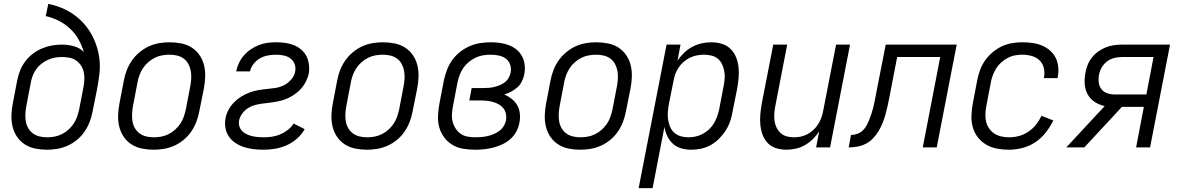

<svg xmlns="http://www.w3.org/2000/svg" viewBox="-20 -760 6090 990"><path d="M222 12Q191 12 161.5 6Q132 0 108 -15.5Q84 -31 68 -54.5Q52 -78 45 -106.5Q38 -135 39 -165.5Q40 -196 46 -227L69 -347Q74 -372 84 -397Q94 -422 110.5 -444Q127 -466 149.5 -483Q172 -500 197 -510.5Q222 -521 248 -525.5Q274 -530 299 -530Q331 -530 361.5 -521.5Q392 -513 412 -492Q402 -527 384.5 -557.5Q367 -588 341.5 -612Q316 -636 284 -652.5Q252 -669 216 -677L229 -740Q264 -733 297 -719.5Q330 -706 358 -686.5Q386 -667 409.5 -641.5Q433 -616 450 -586Q467 -556 478 -522.5Q489 -489 493 -452.5Q497 -416 492.5 -378.5Q488 -341 481 -303L457 -183Q452 -157 442 -131Q432 -105 416 -81.5Q400 -58 377 -39Q354 -20 328 -8.5Q302 3 275 7.5Q248 12 222 12ZM223 -52Q242 -52 261 -55.5Q280 -59 298.5 -68Q317 -77 332.5 -91Q348 -105 359.5 -122Q371 -139 377.5 -158Q384 -177 388 -195L410 -309Q414 -329 415 -349Q416 -369 412 -387.5Q408 -406 398 -421.5Q388 -437 373.5 -447.5Q359 -458 339.5 -462Q320 -466 300 -466Q282 -466 264 -463Q246 -460 228 -452Q210 -444 194.5 -432Q179 -420 167.5 -404Q156 -388 149 -370.5Q142 -353 139 -335L116 -215Q112 -194 111 -174Q110 -154 113 -135Q116 -116 125.5 -99.5Q135 -83 150 -72Q165 -61 184 -56.5Q203 -52 223 -52Z M772 12Q741 12 711.5 6Q682 0 658 -15.5Q634 -31 618 -54.5Q602 -78 595 -106.5Q588 -135 589 -165.5Q590 -196 596 -227L619 -347Q624 -373 634 -399Q644 -425 660.5 -448.5Q677 -472 700 -491Q723 -510 748.5 -521.5Q774 -533 801 -537.5Q828 -542 854 -542Q885 -542 915 -536Q945 -530 969 -514.5Q993 -499 1009 -475.5Q1025 -452 1032 -423.5Q1039 -395 1038 -364.5Q1037 -334 1031 -303L1007 -183Q1002 -157 992 -131Q982 -105 966 -81.5Q950 -58 927 -39Q904 -20 878 -8.5Q852 3 825 7.5Q798 12 772 12ZM773 -52Q792 -52 811 -55.5Q830 -59 848.5 -68Q867 -77 882.5 -91Q898 -105 909.5 -122Q921 -139 927.5 -158Q934 -177 938 -195L961 -315Q965 -336 966 -356Q967 -376 963.5 -395Q960 -414 951 -430.5Q942 -447 927 -458Q912 -469 893 -473.5Q874 -478 854 -478Q835 -478 815.5 -474.5Q796 -471 778 -462Q760 -453 744 -439Q728 -425 717 -408Q706 -391 699 -372Q692 -353 689 -335L666 -215Q662 -194 661 -174Q660 -154 663 -135Q666 -116 675.5 -99.5Q685 -83 700 -72Q715 -61 734 -56.5Q753 -52 773 -52Z M1339 12Q1312 12 1287 9Q1262 6 1238.5 -1.5Q1215 -9 1194.5 -22.5Q1174 -36 1160.5 -55.5Q1147 -75 1142.5 -100Q1138 -125 1143 -151Q1147 -173 1158.5 -194Q1170 -215 1186.5 -232Q1203 -249 1224 -262Q1245 -275 1266.5 -283Q1288 -291 1310.5 -295Q1333 -299 1355.5 -301Q1378 -303 1400.5 -306.5Q1423 -310 1444 -320.5Q1465 -331 1481.5 -350Q1498 -369 1502 -391Q1506 -411 1499 -429.5Q1492 -448 1477 -459Q1462 -470 1442.5 -474Q1423 -478 1403 -478Q1382 -478 1361 -474Q1340 -470 1321 -459.5Q1302 -449 1287.5 -430.5Q1273 -412 1269 -392H1198Q1202 -414 1212 -435Q1222 -456 1237.5 -474Q1253 -492 1273 -505.5Q1293 -519 1314.5 -527.5Q1336 -536 1358 -539Q1380 -542 1402 -542Q1426 -542 1449.5 -539Q1473 -536 1494.5 -527.5Q1516 -519 1533 -504.5Q1550 -490 1560 -470.5Q1570 -451 1573 -427.5Q1576 -404 1572 -380Q1568 -362 1559.5 -344Q1551 -326 1539 -310.5Q1527 -295 1511 -282.5Q1495 -270 1478 -260.5Q1461 -251 1442 -245Q1423 -239 1404.5 -235.5Q1386 -232 1367.5 -230Q1349 -228 1330.5 -225.5Q1312 -223 1293.5 -218Q1275 -213 1258 -202Q1241 -191 1229 -174.5Q1217 -158 1213 -140Q1210 -124 1214 -110Q1218 -96 1227.5 -85.5Q1237 -75 1250.5 -68.5Q1264 -62 1278.5 -58.5Q1293 -55 1308 -53.5Q1323 -52 1339 -52Q1360 -52 1381.5 -55Q1403 -58 1423.5 -66.5Q1444 -75 1463 -89.5Q1482 -104 1494 -123L1551 -94Q1536 -67 1511 -45Q1486 -23 1457 -10.5Q1428 2 1398 7Q1368 12 1339 12Z M1872 12Q1841 12 1811.5 6Q1782 0 1758 -15.5Q1734 -31 1718 -54.5Q1702 -78 1695 -106.5Q1688 -135 1689 -165.5Q1690 -196 1696 -227L1719 -347Q1724 -373 1734 -399Q1744 -425 1760.5 -448.5Q1777 -472 1800 -491Q1823 -510 1848.5 -521.5Q1874 -533 1901 -537.5Q1928 -542 1954 -542Q1985 -542 2015 -536Q2045 -530 2069 -514.5Q2093 -499 2109 -475.5Q2125 -452 2132 -423.5Q2139 -395 2138 -364.5Q2137 -334 2131 -303L2107 -183Q2102 -157 2092 -131Q2082 -105 2066 -81.5Q2050 -58 2027 -39Q2004 -20 1978 -8.5Q1952 3 1925 7.5Q1898 12 1872 12ZM1873 -52Q1892 -52 1911 -55.5Q1930 -59 1948.5 -68Q1967 -77 1982.5 -91Q1998 -105 2009.5 -122Q2021 -139 2027.5 -158Q2034 -177 2038 -195L2061 -315Q2065 -336 2066 -356Q2067 -376 2063.5 -395Q2060 -414 2051 -430.5Q2042 -447 2027 -458Q2012 -469 1993 -473.5Q1974 -478 1954 -478Q1935 -478 1915.5 -474.5Q1896 -471 1878 -462Q1860 -453 1844 -439Q1828 -425 1817 -408Q1806 -391 1799 -372Q1792 -353 1789 -335L1766 -215Q1762 -194 1761 -174Q1760 -154 1763 -135Q1766 -116 1775.5 -99.5Q1785 -83 1800 -72Q1815 -61 1834 -56.5Q1853 -52 1873 -52Z M2431 12Q2399 12 2368.5 7Q2338 2 2313 -13Q2288 -28 2270.5 -51.5Q2253 -75 2245 -103.5Q2237 -132 2238.5 -163.5Q2240 -195 2246 -227L2269 -347Q2275 -374 2285 -400.5Q2295 -427 2312 -450.5Q2329 -474 2352.5 -492.5Q2376 -511 2403 -522.5Q2430 -534 2457 -538Q2484 -542 2511 -542Q2535 -542 2559.5 -538.5Q2584 -535 2605.5 -526.5Q2627 -518 2644.5 -503.5Q2662 -489 2672.5 -468.5Q2683 -448 2685.5 -424Q2688 -400 2683 -375Q2679 -357 2670.5 -339.5Q2662 -322 2647 -309Q2632 -296 2615 -287Q2598 -278 2580 -273Q2601 -264 2618.5 -250Q2636 -236 2647 -217Q2658 -198 2660.5 -174Q2663 -150 2658 -126Q2654 -103 2642 -81Q2630 -59 2611 -42.5Q2592 -26 2569.5 -15.5Q2547 -5 2523.5 1Q2500 7 2477 9.5Q2454 12 2431 12ZM2432 -52Q2448 -52 2463.5 -53.5Q2479 -55 2494.5 -58.5Q2510 -62 2525.5 -68.5Q2541 -75 2554.5 -85Q2568 -95 2577 -109.5Q2586 -124 2589 -139Q2592 -156 2589 -172Q2586 -188 2576.5 -200.5Q2567 -213 2553.5 -221Q2540 -229 2524.5 -233.5Q2509 -238 2492.5 -240Q2476 -242 2459 -242H2400L2412 -306H2471Q2485 -306 2499.5 -307Q2514 -308 2528 -311.5Q2542 -315 2556 -320.5Q2570 -326 2582.5 -335.5Q2595 -345 2602.5 -358.5Q2610 -372 2613 -386Q2617 -407 2610.5 -426.5Q2604 -446 2588.5 -457.5Q2573 -469 2552.5 -473.5Q2532 -478 2511 -478Q2492 -478 2472 -475Q2452 -472 2433 -463Q2414 -454 2397.5 -440.5Q2381 -427 2369 -409.5Q2357 -392 2350 -373Q2343 -354 2339 -335L2316 -215Q2312 -194 2310.5 -173Q2309 -152 2314 -132.5Q2319 -113 2329.5 -97Q2340 -81 2355.5 -70Q2371 -59 2391.5 -55.5Q2412 -52 2432 -52Z M2972 12Q2941 12 2911.5 6Q2882 0 2858 -15.5Q2834 -31 2818 -54.5Q2802 -78 2795 -106.5Q2788 -135 2789 -165.5Q2790 -196 2796 -227L2819 -347Q2824 -373 2834 -399Q2844 -425 2860.5 -448.5Q2877 -472 2900 -491Q2923 -510 2948.5 -521.5Q2974 -533 3001 -537.5Q3028 -542 3054 -542Q3085 -542 3115 -536Q3145 -530 3169 -514.5Q3193 -499 3209 -475.5Q3225 -452 3232 -423.5Q3239 -395 3238 -364.5Q3237 -334 3231 -303L3207 -183Q3202 -157 3192 -131Q3182 -105 3166 -81.5Q3150 -58 3127 -39Q3104 -20 3078 -8.5Q3052 3 3025 7.5Q2998 12 2972 12ZM2973 -52Q2992 -52 3011 -55.5Q3030 -59 3048.5 -68Q3067 -77 3082.5 -91Q3098 -105 3109.5 -122Q3121 -139 3127.5 -158Q3134 -177 3138 -195L3161 -315Q3165 -336 3166 -356Q3167 -376 3163.5 -395Q3160 -414 3151 -430.5Q3142 -447 3127 -458Q3112 -469 3093 -473.5Q3074 -478 3054 -478Q3035 -478 3015.5 -474.5Q2996 -471 2978 -462Q2960 -453 2944 -439Q2928 -425 2917 -408Q2906 -391 2899 -372Q2892 -353 2889 -335L2866 -215Q2862 -194 2861 -174Q2860 -154 2863 -135Q2866 -116 2875.5 -99.5Q2885 -83 2900 -72Q2915 -61 2934 -56.5Q2953 -52 2973 -52Z M3273 210 3417 -530H3489L3473 -446Q3487 -468 3506.5 -487Q3526 -506 3549.5 -518.5Q3573 -531 3598 -536.5Q3623 -542 3648 -542Q3676 -542 3702 -534Q3728 -526 3746.5 -508Q3765 -490 3775 -465.5Q3785 -441 3788 -414.5Q3791 -388 3788.5 -359.5Q3786 -331 3781 -303L3757 -183Q3753 -158 3744.5 -133.5Q3736 -109 3721.5 -86.5Q3707 -64 3687.5 -44.5Q3668 -25 3644.5 -12Q3621 1 3595 6.5Q3569 12 3545 12Q3518 12 3493 5Q3468 -2 3450 -18.5Q3432 -35 3421 -57.5Q3410 -80 3406 -106L3345 210ZM3530 -52Q3548 -52 3566.5 -56Q3585 -60 3603 -69.5Q3621 -79 3636 -93Q3651 -107 3661 -124Q3671 -141 3677.5 -159Q3684 -177 3688 -195L3711 -315Q3715 -335 3716.5 -355Q3718 -375 3714.5 -393.5Q3711 -412 3703 -429Q3695 -446 3681 -457.5Q3667 -469 3648 -473.5Q3629 -478 3609 -478Q3592 -478 3573.5 -474.5Q3555 -471 3537.5 -462.5Q3520 -454 3505.5 -441.5Q3491 -429 3480 -413Q3469 -397 3462.5 -379.5Q3456 -362 3453 -344L3429 -224Q3425 -203 3423.5 -182.5Q3422 -162 3425 -142.5Q3428 -123 3435.5 -105.5Q3443 -88 3457 -75.5Q3471 -63 3490 -57.5Q3509 -52 3530 -52Z M4034 12Q4007 12 3981.5 4Q3956 -4 3938.5 -22.5Q3921 -41 3912 -65.5Q3903 -90 3900.5 -117Q3898 -144 3900.5 -171.5Q3903 -199 3908 -227L3967 -530H4039L3978 -215Q3974 -195 3972.5 -175.5Q3971 -156 3973.5 -137.5Q3976 -119 3984 -102.5Q3992 -86 4005 -74Q4018 -62 4036 -57Q4054 -52 4074 -52Q4091 -52 4108.5 -55.5Q4126 -59 4143 -68Q4160 -77 4174 -90Q4188 -103 4198 -118.5Q4208 -134 4214.5 -151.5Q4221 -169 4224 -186L4291 -530H4363L4260 0H4188L4204 -83Q4190 -61 4171 -42.5Q4152 -24 4130 -11.5Q4108 1 4083 6.5Q4058 12 4034 12Z M4738 0 4828 -466H4606L4566 -259Q4562 -237 4557 -215Q4552 -193 4546 -171Q4540 -149 4531.5 -127.5Q4523 -106 4511 -85.5Q4499 -65 4482 -47Q4465 -29 4444 -18.5Q4423 -8 4400.5 -4Q4378 0 4356 0L4368 -64Q4384 -64 4400.5 -70Q4417 -76 4429 -87.5Q4441 -99 4449 -114.5Q4457 -130 4463 -145Q4469 -160 4474 -175.5Q4479 -191 4483 -207Q4487 -223 4490 -238.5Q4493 -254 4496 -270L4547 -530H4913L4810 0Z M5182 12Q5151 12 5121 6.5Q5091 1 5065.5 -14Q5040 -29 5022 -52Q5004 -75 4996 -103.5Q4988 -132 4989 -163.5Q4990 -195 4996 -227L5019 -347Q5024 -373 5033.5 -399Q5043 -425 5059 -448Q5075 -471 5097.5 -490Q5120 -509 5145.5 -521Q5171 -533 5198 -537.5Q5225 -542 5251 -542Q5277 -542 5303 -538.5Q5329 -535 5352 -525.5Q5375 -516 5393.5 -500Q5412 -484 5423 -462.5Q5434 -441 5436.5 -415Q5439 -389 5434 -362L5433 -357H5362L5363 -361Q5368 -386 5362 -410Q5356 -434 5339.5 -449.5Q5323 -465 5299.5 -471.5Q5276 -478 5251 -478Q5233 -478 5213.5 -474.5Q5194 -471 5176 -461.5Q5158 -452 5142.5 -438Q5127 -424 5116.5 -407Q5106 -390 5099 -371.5Q5092 -353 5089 -335L5066 -215Q5062 -194 5061 -173Q5060 -152 5064.5 -133Q5069 -114 5080 -98Q5091 -82 5107 -71.5Q5123 -61 5142.5 -56.5Q5162 -52 5183 -52Q5208 -52 5233 -58.5Q5258 -65 5281 -80Q5304 -95 5321.5 -117Q5339 -139 5350 -163L5411 -139Q5395 -106 5372 -76.5Q5349 -47 5318 -26.5Q5287 -6 5251.5 3Q5216 12 5182 12Z M5910 0H5838L5878 -209H5765L5571 0H5478L5676 -213Q5648 -219 5624.5 -234.5Q5601 -250 5588 -274Q5575 -298 5573 -327.5Q5571 -357 5577 -386Q5581 -407 5589 -427Q5597 -447 5611 -464.5Q5625 -482 5643.5 -495Q5662 -508 5682.5 -516Q5703 -524 5724 -527Q5745 -530 5765 -530H6013ZM5727 -273H5891L5928 -466H5765Q5745 -466 5725 -461Q5705 -456 5688.5 -443.5Q5672 -431 5661 -412.5Q5650 -394 5647 -374Q5643 -354 5645.5 -334.5Q5648 -315 5659 -300.5Q5670 -286 5688.5 -279.5Q5707 -273 5727 -273Z"/></svg>

Font: Lode Term
Style: Italic
Weight: 400
Italic angle: -11°
Monospace: yes
Designer: Belleve Invis
Foundry: Belleve Invis
Version: Version 29.2.0